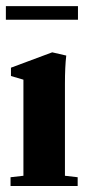

<svg xmlns="http://www.w3.org/2000/svg" viewBox="-22 -621 300 641"><path d="M-2.4 -555.2V-600.6H238.3V-555.2ZM13.2 0V-29.3L56.2 -34.2V-355L14.6 -367.2V-395L152.3 -446.3L199.2 -435.5Q194.8 -398.4 194.8 -341.3V-34.2L237.3 -29.3V0Z"/></svg>

Font: Elstob Grade
Style: Regular
Weight: 400
Designer: Peter S. Baker
Version: Version 1.015